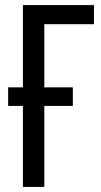

<svg xmlns="http://www.w3.org/2000/svg" viewBox="-20 -734 398 754"><path d="M349 -714V-639H154V-391H266V-318H154V0H70V-318H12V-391H70V-714Z"/></svg>

Font: Noto Sans Display Condensed
Style: Regular
Weight: 400
Width: 3
Designer: Monotype Design Team
Foundry: Monotype Imaging Inc.
Version: Version 1.900